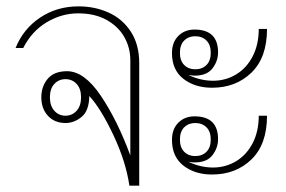

<svg xmlns="http://www.w3.org/2000/svg" viewBox="-20 -584 900 604"><path d="M261 -282Q260 -235 236.5 -216Q213 -197 186 -197Q152 -197 131 -219.5Q110 -242 110 -278Q110 -312 130 -336Q150 -360 191 -360Q245 -360 297 -283Q349 -206 390 -95V-394Q390 -434 371 -467.5Q352 -501 315 -521.5Q278 -542 226 -542Q174 -542 127 -514Q80 -486 53 -433H29Q53 -493 106 -528.5Q159 -564 227 -564Q278 -564 321.5 -544.5Q365 -525 391.5 -484.5Q418 -444 418 -385V0H387Q376 -76 336.5 -159.5Q297 -243 261 -282ZM235 -278Q235 -305 221 -320Q207 -335 186 -335Q165 -335 151 -320Q137 -305 137 -278Q137 -251 151 -235.5Q165 -220 186 -220Q207 -220 221 -235.5Q235 -251 235 -278Z M592 -491Q666 -491 666 -419Q666 -392 648.5 -369Q631 -346 592 -346Q587 -346 573 -348Q611 -330 650 -330Q690 -330 723 -350Q756 -370 775 -407Q794 -444 794 -493H820Q820 -403 771 -355.5Q722 -308 647 -308Q593 -308 557 -336Q521 -364 521 -417Q521 -451 541 -471Q561 -491 592 -491ZM594 -366Q616 -366 629.5 -379.5Q643 -393 643 -418Q643 -443 629.5 -456.5Q616 -470 594 -470Q573 -470 559.5 -456.5Q546 -443 546 -418Q546 -393 559.5 -379.5Q573 -366 594 -366ZM592 -218Q666 -218 666 -146Q666 -119 648.5 -96Q631 -73 592 -73Q587 -73 573 -75Q611 -57 650 -57Q690 -57 723 -77Q756 -97 775 -134Q794 -171 794 -220H820Q820 -130 771 -82.5Q722 -35 647 -35Q593 -35 557 -63Q521 -91 521 -144Q521 -178 541 -198Q561 -218 592 -218ZM594 -93Q616 -93 629.5 -106.5Q643 -120 643 -145Q643 -170 629.5 -183.5Q616 -197 594 -197Q573 -197 559.5 -183.5Q546 -170 546 -145Q546 -120 559.5 -106.5Q573 -93 594 -93Z"/></svg>

Font: Trirong Thin
Style: Regular
Weight: 250
Designer: Katatrad Team
Foundry: CadsonDemak
Version: Version 1.001